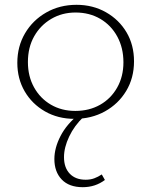

<svg xmlns="http://www.w3.org/2000/svg" viewBox="-20 -488 629 798"><path d="M290 6Q221 6 167 -25Q113 -56 82.5 -108.5Q52 -161 52 -227Q52 -295 84 -349.5Q116 -404 172 -436Q228 -468 298 -468Q366 -468 420.5 -437Q475 -406 506 -353.5Q537 -301 537 -233Q537 -164 504.5 -110Q472 -56 416 -25Q360 6 290 6ZM293 -27Q351 -27 396 -52.5Q441 -78 467 -124Q493 -170 493 -229Q493 -289 467.5 -336Q442 -383 397 -409.5Q352 -436 294 -436Q238 -436 193 -409.5Q148 -383 122 -337Q96 -291 96 -230Q96 -171 121.5 -125Q147 -79 191.5 -53Q236 -27 293 -27ZM324 290Q267 290 236.5 258Q206 226 206 173Q206 127 231.5 77.5Q257 28 308 -13L328 -3Q289 34 267.5 79.5Q246 125 246 165Q246 209 270 234Q294 259 336 259Q356 259 372 253Q388 247 403 237L416 260Q376 290 324 290Z"/></svg>

Font: Ysabeau SC ExtraLight
Style: Regular
Weight: 250
Designer: Christian Thalmann (Catharsis Fonts)
Version: Version 2.001;gftools[0.9.30]; featfreeze: smcp